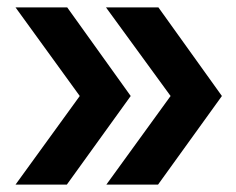

<svg xmlns="http://www.w3.org/2000/svg" viewBox="-20 -540 640 520"><path d="M408 -40H268L442 -280L267 -520H409L581 -280ZM161 -40H22L196 -280L22 -520H162L334 -280Z"/></svg>

Font: Maple Mono Normal NL
Style: Bold
Weight: 700
Monospace: yes
Designer: subframe7536
Version: Version 7.000